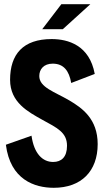

<svg xmlns="http://www.w3.org/2000/svg" viewBox="-20 -885 502 914"><path d="M181 -746H279L410 -865H272ZM236 9C367 9 445 -70 445 -199C445 -319 371 -371 310 -407C240 -448 167 -469 167 -523C167 -555 188 -582 231 -582C283 -582 309 -548 319 -490L431 -533C406 -670 304 -699 226 -699C90 -699 28 -627 28 -505C28 -397 115 -352 181 -315C252 -276 299 -255 299 -191C299 -137 272 -114 233 -114C183 -114 142 -153 130 -239L8 -196C29 -30 144 9 236 9Z"/></svg>

Font: Decalotype
Style: Bold
Weight: 700
Designer: Alfredo Marco Pradil
Foundry: Alfredo Marco Pradil
Version: Version 1.0